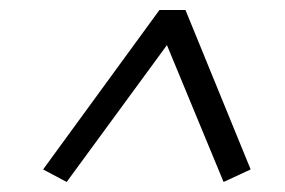

<svg xmlns="http://www.w3.org/2000/svg" viewBox="-20 -694 568 383"><path d="M350 -674 480 -356 426 -331 313 -604 113 -331 66 -356 298 -674Z"/></svg>

Font: Caladea
Style: Italic
Weight: 400
Italic angle: -9°
Designer: Carolina Giovagnoli and Andres Torresi
Foundry: Carolina Giovagnoli & Andres Torresi
Version: Version 1.001